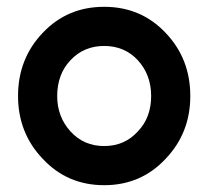

<svg xmlns="http://www.w3.org/2000/svg" viewBox="-20 -532 611 564"><path d="M286 -512Q178 -512 106 -436Q33 -360 33 -250Q33 -141 106 -65Q178 12 286 12Q394 12 466 -65Q539 -141 539 -250Q539 -360 466 -436Q394 -512 286 -512ZM286 -397Q346 -397 385 -355Q424 -312 424 -250Q424 -219 414.5 -193Q405 -167 385 -146Q346 -103 286 -103Q226 -103 187 -146Q148 -189 148 -250Q148 -281 157.5 -307.5Q167 -334 187 -355Q226 -397 286 -397Z"/></svg>

Font: Unageo
Style: SemiBold
Weight: 600
Designer: Richard Sepsi
Foundry: Richard Sepsi
Version: Version 2.000